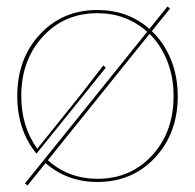

<svg xmlns="http://www.w3.org/2000/svg" viewBox="-20 -553 595 586"><path d="M56.2 6.8Q118.7 -70.3 242.9 -224.6Q367.2 -378.9 429.2 -456.1Q365.7 -512.7 277.3 -512.7Q176.3 -512.7 110.6 -441.2Q44.9 -369.6 44.9 -259.8Q44.9 -166.5 93.8 -99.1L230 -268.6L295.4 -353.5L302.7 -346.2L91.3 -84Q32.7 -155.8 32.7 -259.8Q32.7 -374 101.8 -448.2Q170.9 -522.5 277.3 -522.5Q370.1 -522.5 436 -464.8L491.2 -533.2L499 -526.9L443.4 -458Q481 -422.4 501.7 -371.1Q522.5 -319.8 522.5 -259.8Q522.5 -146 453.1 -71.8Q383.8 2.4 277.3 2.4Q185.1 2.4 119.1 -55.2L64 13.2ZM277.3 -7.3Q378.4 -7.3 444.1 -78.6Q509.8 -149.9 509.8 -259.8Q509.8 -317.9 490.5 -366.7Q471.2 -415.5 436.5 -449.7L126 -64Q189.5 -7.3 277.3 -7.3Z"/></svg>

Font: ZnikomitNo25
Style: Regular
Weight: 100
Designer: gluk
Foundry: gluk
Version: Version 0.56